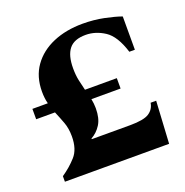

<svg xmlns="http://www.w3.org/2000/svg" viewBox="-105 -651 721 748"><g transform="rotate(-20 255.5 -277.5)"><path d="M40 0V-23Q74 -46 100 -75Q126 -104 126 -157Q126 -190 116.5 -215.5Q107 -241 96 -267H18V-310H82Q79 -321 77.5 -333.5Q76 -346 76 -360Q76 -422 107 -465.5Q138 -509 192 -532Q246 -555 315 -555Q361 -555 402.5 -546.5Q444 -538 472 -528V-390H449Q427 -461 389.5 -485.5Q352 -510 311 -510Q263 -510 242 -483.5Q221 -457 221 -404Q221 -375 226 -352.5Q231 -330 236 -310H368V-267H247Q251 -247 251 -228Q251 -186 235 -161Q219 -136 195 -123V-120H354Q411 -120 433 -134.5Q455 -149 459 -175H482L472 0Z"/></g></svg>

Font: Bona Nova SC
Style: Bold
Weight: 700
Designer: Mateusz Machalski
Foundry: Capitalics
Version: Version 4.001; ttfautohint (v1.8.4.7-5d5b)